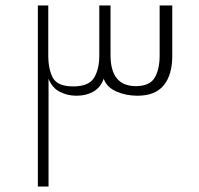

<svg xmlns="http://www.w3.org/2000/svg" viewBox="-20 -680 727 700"><path d="M118 0ZM118 -660H156V-478Q156 -427 173 -396Q190 -365 247 -365Q304 -365 323 -396.5Q342 -428 342 -477V-660H383V-479Q383 -366 475 -366Q525 -366 543.5 -396Q562 -426 562 -478V-660H608V-476Q608 -407 577 -369Q546 -331 481 -331Q439 -331 404 -346.5Q369 -362 358 -393Q347 -361 320.5 -346Q294 -331 259 -331Q225 -331 197.5 -345.5Q170 -360 157 -393V0H118Z"/></svg>

Font: Cairo ExtraLight
Style: Regular
Weight: 250
Designer: Mohamed Gaber, the designers of Titillium
Foundry: Kief Type Foundry
Version: Version 2.009; ttfautohint (v1.5.33-1714) -l 8 -r 50 -G 200 